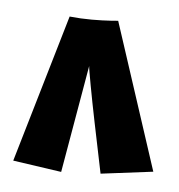

<svg xmlns="http://www.w3.org/2000/svg" viewBox="-33 -741 308 331"><g transform="rotate(5 121.0 -575.0)"><path d="M242.2 -455.1 151.9 -443.8Q141.6 -492.7 133.8 -531.7Q130.4 -548.3 127.2 -564.7Q124 -581.1 121.6 -594.2Q119.1 -607.4 117.7 -616.2Q116.2 -625 116.2 -627L84 -440.9L0 -453.1L75.2 -709Q85 -708 94.5 -707.5Q104 -707 113.8 -707Q123.5 -707 131.6 -707.3Q139.6 -707.5 146 -708Q153.3 -708.5 159.2 -709Z"/></g></svg>

Font: Mouse Memoirs
Style: Regular
Weight: 400
Version: Version 1.000